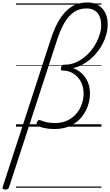

<svg xmlns="http://www.w3.org/2000/svg" viewBox="-131 -1038 902 1573"><path d="M-88 515Q-100 515 -106.5 510Q-113 505 -109 494L286 -719Q316 -813 357.5 -880Q399 -947 454.5 -982.5Q510 -1018 584 -1018Q624 -1018 655 -1005Q686 -992 707.5 -968Q729 -944 740.5 -910.5Q752 -877 751 -835Q751 -797 740.5 -757.5Q730 -718 711 -681Q692 -644 665.5 -611Q639 -578 607.5 -551.5Q576 -525 540.5 -506.5Q505 -488 467 -480Q508 -466 539 -437Q570 -408 588 -366.5Q606 -325 606 -271Q606 -220 588 -168.5Q570 -117 534 -74.5Q498 -32 444 -6.5Q390 19 317 19Q274 19 240 12.5Q206 6 182 -5Q172 -10 169.5 -19Q167 -28 173 -40Q179 -51 185 -53.5Q191 -56 200 -53Q225 -42 254.5 -36Q284 -30 321 -30Q379 -30 422.5 -51.5Q466 -73 495.5 -108Q525 -143 539.5 -186Q554 -229 554 -272Q554 -328 530.5 -370.5Q507 -413 468.5 -436.5Q430 -460 382 -460H378Q370 -460 368 -467.5Q366 -475 370 -487Q374 -497 379 -502.5Q384 -508 391 -508H401Q441 -508 478 -522Q515 -536 548 -560Q581 -584 608.5 -615.5Q636 -647 655.5 -683.5Q675 -720 686.5 -757.5Q698 -795 698 -830Q698 -872 685 -903Q672 -934 645 -951.5Q618 -969 579 -969Q517 -969 472.5 -937.5Q428 -906 395 -848Q362 -790 336 -709L-57 496Q-60 505 -67 510Q-74 515 -88 515ZM0 490H700V500H0ZM0 -20H700V0H0ZM0 -505H700V-500H0ZM0 -1010H700V-1000H0Z"/></svg>

Font: Playwrite NZ Guides
Style: Regular
Weight: 400
Designer: Veronika Burian, José Scaglione
Foundry: TypeTogether
Version: Version 1.003